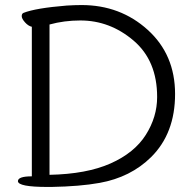

<svg xmlns="http://www.w3.org/2000/svg" viewBox="-20 -732 768 760"><path d="M176 -40Q323 -43 417.5 -85Q512 -127 557 -198Q602 -269 602 -348Q602 -492 508.5 -571.5Q415 -651 298 -651Q234 -651 176 -635ZM51 -15Q51 -34 106 -34V-626Q92 -629 79 -643.5Q66 -658 66 -668Q66 -678 73 -681Q121 -700 244 -710Q277 -712 303 -712Q456 -712 564.5 -614Q673 -516 673 -360Q673 -204 578 -110Q497 -30 374 -8Q297 6 183 8H169Q51 8 51 -15Z"/></svg>

Font: LXGW WenKai
Style: Regular
Weight: 400
Designer: LXGW / Fontworks Inc.
Foundry: LXGW / Fontworks Inc.
Version: Version 1.520; June 14, 2025